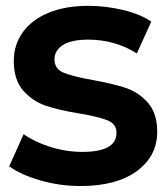

<svg xmlns="http://www.w3.org/2000/svg" viewBox="-20 -622 568 650"><path d="M11.1 -58.9 60 -167.8Q97.8 -141.1 151.1 -124.4Q204.4 -107.8 258.9 -107.8Q374.4 -107.8 374.4 -172.2Q374.4 -202.2 344.4 -214.4Q314.4 -226.7 248.9 -237.8Q180 -248.9 135.6 -263.9Q91.1 -278.9 58.9 -315Q26.7 -351.1 26.7 -415.6Q26.7 -470 56.7 -512.2Q86.7 -554.4 143.3 -578.3Q200 -602.2 278.9 -602.2Q337.8 -602.2 396.1 -588.3Q454.4 -574.4 492.2 -548.9L443.3 -441.1Q368.9 -487.8 278.9 -487.8Q221.1 -487.8 192.8 -469.4Q164.4 -451.1 164.4 -421.1Q164.4 -388.9 195 -376.1Q225.6 -363.3 293.3 -351.1Q362.2 -338.9 405.6 -324.4Q448.9 -310 480.6 -274.4Q512.2 -238.9 512.2 -175.6Q512.2 -93.3 443.3 -42.8Q374.4 7.8 252.2 7.8Q183.3 7.8 117.2 -11.1Q51.1 -30 11.1 -58.9Z"/></svg>

Font: Paperlogy 7 Bold
Style: Regular
Weight: 700
Designer: redesigned by Lee Juim, glyphs from Gmarket Sans & Montserrat
Foundry: PT&
Version: Version 1.001